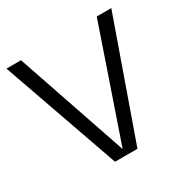

<svg xmlns="http://www.w3.org/2000/svg" viewBox="-135 -682 785 801"><g transform="rotate(-30 257.0 -281.5)"><path d="M433 -563H503L304 0H196L-2 -563H68L250 -30Z"/></g></svg>

Font: Darker Grotesque Medium
Style: Regular
Weight: 500
Designer: Gabriel Lam
Foundry: TypeRant
Version: Version 1.000;gftools[0.9.28]